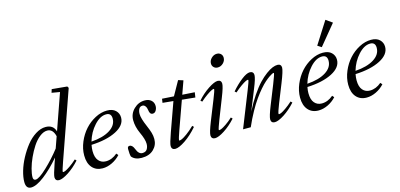

<svg xmlns="http://www.w3.org/2000/svg" viewBox="-66 -1144 3280 1576"><g transform="rotate(-15 1574.0 -356.5)"><path d="M43.5 11.2Q-0.5 11.2 -0.5 -46.9Q-0.5 -87.4 14.6 -139.4Q29.8 -191.4 57.6 -243.2Q85.4 -294.9 120.1 -338.9Q154.8 -382.8 198.5 -410.4Q242.2 -438 284.2 -438Q349.6 -438 366.7 -378.9L474.1 -684.6L405.3 -696.3L414.1 -725.1L543.5 -712.9L551.8 -699.2L350.6 -127Q326.2 -57.6 326.2 -46.9Q326.2 -43 330.6 -43Q336.9 -43 349.9 -48.3Q362.8 -53.7 389.9 -72Q417 -90.3 448.2 -118.7L459.5 -106.4Q412.6 -54.2 361.1 -21Q309.6 12.2 279.8 12.2Q265.1 12.2 256.8 3.7Q248.5 -4.9 248.5 -20Q248.5 -42 279.3 -129.9L295.4 -175.8Q224.1 -92.8 156.2 -40.8Q88.4 11.2 43.5 11.2ZM74.7 -67.4Q74.7 -41.5 95.2 -41.5Q124.5 -41.5 193.6 -106.7Q262.7 -171.9 319.8 -245.6L353.5 -341.3Q337.9 -406.2 290 -406.2Q258.3 -406.2 225.1 -380.1Q191.9 -354 165.8 -313.7Q139.6 -273.4 118.7 -227.5Q97.7 -181.6 86.2 -138.7Q74.7 -95.7 74.7 -67.4Z M651.4 11.2Q595.7 11.2 563.2 -26.1Q530.8 -63.5 530.8 -129.9Q530.8 -186.5 554.7 -243.2Q578.6 -299.8 616.7 -342.3Q654.8 -384.8 705.3 -411.4Q755.9 -438 806.2 -438Q853.5 -438 878.9 -413.3Q904.3 -388.7 904.3 -353Q904.3 -287.6 823.5 -245.8Q742.7 -204.1 611.8 -198.7Q606.4 -170.9 606.4 -147Q606.4 -92.3 630.1 -64.9Q653.8 -37.6 691.9 -37.6Q743.7 -37.6 789.1 -76.7L802.7 -61Q772.5 -27.8 731.9 -8.3Q691.4 11.2 651.4 11.2ZM792 -409.7Q740.2 -409.7 690.2 -354.7Q640.1 -299.8 618.2 -224.6Q717.8 -231.4 776.6 -268.3Q835.4 -305.2 835.4 -362.8Q835.4 -409.7 792 -409.7Z M983.4 11.2Q926.3 11.2 898.9 -22.9Q892.6 -42.5 892.6 -88.4Q892.6 -110.4 910.6 -110.4Q934.6 -110.4 949.2 -71.8Q966.8 -25.4 998.5 -25.4Q1026.4 -25.4 1038.6 -44.4Q1050.8 -63.5 1050.8 -90.3Q1050.8 -127.9 1021.5 -190.4Q994.1 -250 994.1 -305.2Q994.1 -360.4 1033.9 -399.2Q1073.7 -438 1127.4 -438Q1161.6 -438 1182.1 -419.4Q1202.6 -400.9 1202.6 -370.6Q1202.6 -351.1 1192.4 -333.5Q1182.1 -315.9 1164.1 -315.9Q1138.7 -315.9 1134.8 -353Q1132.3 -375 1122.3 -388.2Q1112.3 -401.4 1098.6 -401.4Q1077.6 -401.4 1067.9 -384Q1058.1 -366.7 1058.1 -341.3Q1058.1 -304.2 1089.8 -231.4Q1106.4 -192.9 1114.3 -166Q1122.1 -139.2 1122.1 -111.8Q1122.1 -60.5 1085.2 -24.7Q1048.3 11.2 983.4 11.2Z M1268.1 11.2Q1252.9 11.2 1244.6 2.7Q1236.3 -5.9 1236.3 -21Q1236.3 -43.9 1267.6 -130.9L1354 -372.1L1263.7 -380.9L1268.6 -414.6L1368.2 -408.2L1435.5 -528.3L1477.5 -515.1L1437.5 -403.3L1542 -396.5L1535.6 -353.5L1423.8 -364.7L1339.8 -130.4Q1315.4 -62.5 1315.4 -49.8Q1315.4 -45.9 1319.3 -45.9Q1326.2 -45.9 1340.1 -51.8Q1354 -57.6 1384.5 -79.3Q1415 -101.1 1450.2 -135.3L1461.9 -123.5Q1409.2 -62.5 1354.2 -25.6Q1299.3 11.2 1268.1 11.2Z M1777.8 -543.9Q1757.3 -543.9 1744.1 -556.9Q1731 -569.8 1731 -588.9Q1731 -614.7 1751.5 -634.8Q1772 -654.8 1797.4 -654.8Q1818.4 -654.8 1831.5 -642.1Q1844.7 -629.4 1844.7 -609.4Q1844.7 -583.5 1824.5 -563.7Q1804.2 -543.9 1777.8 -543.9ZM1606 11.2Q1591.3 11.2 1582.8 2.7Q1574.2 -5.9 1574.2 -21Q1574.2 -47.4 1607.4 -130.9L1674.8 -299.3Q1702.1 -367.7 1702.1 -378.9Q1702.1 -382.8 1697.8 -382.8Q1691.9 -382.8 1678 -376.2Q1664.1 -369.6 1637.7 -351.1Q1611.3 -332.5 1581.5 -306.2L1568.8 -317.9Q1612.8 -368.2 1665.5 -403.1Q1718.3 -438 1746.6 -438Q1761.7 -438 1770 -429.7Q1778.3 -421.4 1778.3 -406.7Q1778.3 -379.4 1745.6 -297.4L1679.2 -127.9Q1652.3 -57.6 1652.3 -47.9Q1652.3 -43.9 1656.2 -43.9Q1663.1 -43.9 1675.8 -49.1Q1688.5 -54.2 1715.8 -72.5Q1743.2 -90.8 1774.4 -119.6L1786.1 -107.4Q1738.8 -55.2 1687.3 -22Q1635.7 11.2 1606 11.2Z M1846.2 0 1965.3 -299.3Q1992.7 -367.7 1992.7 -378.9Q1992.7 -382.8 1988.3 -382.8Q1982.4 -382.8 1968.5 -376.2Q1954.6 -369.6 1928.2 -351.1Q1901.9 -332.5 1872.1 -306.2L1859.4 -317.9Q1903.3 -368.7 1948 -403.3Q1992.7 -438 2020 -438Q2035.2 -438 2043.7 -429.7Q2052.2 -421.4 2052.2 -406.7Q2052.2 -377.9 2019 -297.4L1948.7 -122.6Q1983.9 -191.9 2021.7 -247.8Q2059.6 -303.7 2092.5 -338.4Q2125.5 -373 2157.2 -396.2Q2189 -419.4 2212.6 -428.7Q2236.3 -438 2255.4 -438Q2270.5 -438 2278.8 -429.7Q2287.1 -421.4 2287.1 -406.7Q2287.1 -379.4 2249 -284.2L2186.5 -127.9Q2160.2 -61 2160.2 -47.9Q2160.2 -43.5 2164.6 -43.5Q2170.9 -43.5 2183.6 -48.8Q2196.3 -54.2 2223.4 -72.8Q2250.5 -91.3 2281.7 -119.6L2293.9 -107.4Q2246.6 -55.2 2195.3 -22Q2144 11.2 2113.8 11.2Q2098.6 11.2 2090.3 2.9Q2082 -5.4 2082 -20.5Q2082 -46.9 2115.7 -130.9L2180.2 -292Q2210.4 -368.7 2210.4 -378.9Q2210.4 -382.8 2206.5 -382.8Q2203.6 -382.8 2194.3 -378.4Q2185.1 -374 2167.7 -362.1Q2150.4 -350.1 2129.9 -332.3Q2109.4 -314.5 2082.8 -283.7Q2056.2 -252.9 2029.1 -214.8Q2002 -176.8 1970.9 -120.8Q1939.9 -64.9 1911.6 0Z M2645 -483.9 2611.8 -505.4 2731.4 -693.4 2785.6 -654.8ZM2485.8 11.2Q2430.2 11.2 2397.7 -26.1Q2365.2 -63.5 2365.2 -129.9Q2365.2 -186.5 2389.2 -243.2Q2413.1 -299.8 2451.2 -342.3Q2489.3 -384.8 2539.8 -411.4Q2590.3 -438 2640.6 -438Q2688 -438 2713.4 -413.3Q2738.8 -388.7 2738.8 -353Q2738.8 -287.6 2658 -245.8Q2577.1 -204.1 2446.3 -198.7Q2440.9 -170.9 2440.9 -147Q2440.9 -92.3 2464.6 -64.9Q2488.3 -37.6 2526.4 -37.6Q2578.1 -37.6 2623.5 -76.7L2637.2 -61Q2606.9 -27.8 2566.4 -8.3Q2525.9 11.2 2485.8 11.2ZM2626.5 -409.7Q2574.7 -409.7 2524.7 -354.7Q2474.6 -299.8 2452.6 -224.6Q2552.2 -231.4 2611.1 -268.3Q2669.9 -305.2 2669.9 -362.8Q2669.9 -409.7 2626.5 -409.7Z M2895 11.2Q2839.4 11.2 2806.9 -26.1Q2774.4 -63.5 2774.4 -129.9Q2774.4 -186.5 2798.3 -243.2Q2822.3 -299.8 2860.4 -342.3Q2898.4 -384.8 2949 -411.4Q2999.5 -438 3049.8 -438Q3097.2 -438 3122.6 -413.3Q3147.9 -388.7 3147.9 -353Q3147.9 -287.6 3067.1 -245.8Q2986.3 -204.1 2855.5 -198.7Q2850.1 -170.9 2850.1 -147Q2850.1 -92.3 2873.8 -64.9Q2897.5 -37.6 2935.5 -37.6Q2987.3 -37.6 3032.7 -76.7L3046.4 -61Q3016.1 -27.8 2975.6 -8.3Q2935.1 11.2 2895 11.2ZM3035.6 -409.7Q2983.9 -409.7 2933.8 -354.7Q2883.8 -299.8 2861.8 -224.6Q2961.4 -231.4 3020.3 -268.3Q3079.1 -305.2 3079.1 -362.8Q3079.1 -409.7 3035.6 -409.7Z"/></g></svg>

Font: Elstob 14pt
Style: Italic
Weight: 400
Italic angle: -20°
Designer: Peter S. Baker
Version: Version 1.015